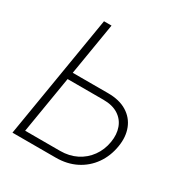

<svg xmlns="http://www.w3.org/2000/svg" viewBox="-170 -855 933 982"><g transform="rotate(30 297.0 -364.0)"><path d="M141.1 -419.4H364.3Q431.2 -419.4 475.3 -392.3Q519.5 -365.2 537.8 -318.1Q556.2 -271 546.4 -211.4Q536.1 -148.4 502.4 -100.8Q468.8 -53.2 416.3 -26.6Q363.8 0 296.9 0H41.5L162.1 -727.5H206.5L92.8 -41H298.8Q352.5 -41 395.3 -62.5Q438 -84 465.8 -122.6Q493.7 -161.1 502 -211.4Q509.8 -258.8 496.1 -296.6Q482.4 -334.5 448.2 -356.4Q414.1 -378.4 360.4 -378.4H134.3Z"/></g></svg>

Font: Inter 28pt ExtraLight
Style: Italic
Weight: 250
Italic angle: -9.3988°
Designer: Rasmus Andersson
Foundry: rsms
Version: Version 4.001;git-66647c0bb